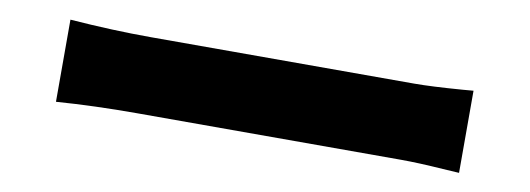

<svg xmlns="http://www.w3.org/2000/svg" viewBox="-30 -577 1060 384"><g transform="rotate(10 500.0 -384.5)"><path d="M254.4 -461.2H789.8Q823.6 -461.2 887.2 -466L908.8 -467.8V-301L875.8 -303Q824.6 -306.6 790 -306.6H254.4Q167 -306.6 90.2 -301V-467.8Q178.2 -461.2 254.4 -461.2Z"/></g></svg>

Font: 寒蝉端黑体 Light
Style: Regular
Weight: 300
Designer: ChillDuanSans {Warren2060}; 
Source Han Sans {Ryoko NISHIZUKA 西塚涼子 (kana, bopomofo & ideographs); Paul D. Hunt (Latin, G
Foundry: ChillType&Adobe
Version: Version 1.300;Glyphs 3.3 (3306)